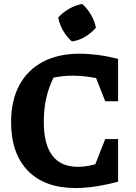

<svg xmlns="http://www.w3.org/2000/svg" viewBox="-20 -938 686 969"><path d="M362 11Q206 11 121 -76Q36 -163 36 -322Q36 -431 77.5 -508Q119 -585 196.5 -626Q274 -667 382 -667Q425 -667 474.5 -660.5Q524 -654 576 -641V-427H511L465 -544Q403 -556 345 -556Q297 -556 250 -546Q225 -495 213 -440.5Q201 -386 201 -323Q201 -96 374 -96Q412 -96 461 -109L511 -236H576V-21Q455 11 362 11ZM395 -918Q421 -895 439.5 -863Q458 -831 464 -798Q442 -772 409.5 -752.5Q377 -733 343 -729Q318 -750 299 -782.5Q280 -815 274 -850Q297 -875 328.5 -893.5Q360 -912 395 -918Z"/></svg>

Font: Piazzolla
Style: Bold
Weight: 700
Designer: Juan Pablo del Peral
Foundry: Huerta Tipografica
Version: Version 1.330